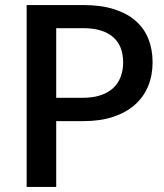

<svg xmlns="http://www.w3.org/2000/svg" viewBox="-20 -740 650 760"><path d="M309.5 -353Q348.5 -353 378.2 -363Q408 -373 427.8 -391.2Q447.5 -409.5 457.5 -435.5Q467.5 -461.5 467.5 -493.5Q467.5 -525 457.8 -550Q448 -575 428.5 -592.5Q409 -610 379.2 -619.2Q349.5 -628.5 309.5 -628.5H202.5V-353ZM309.5 -720Q380 -720 431.8 -703.5Q483.5 -687 517.2 -657.2Q551 -627.5 567.5 -585.8Q584 -544 584 -493.5Q584 -442 566.5 -399.2Q549 -356.5 514.5 -325.8Q480 -295 428.8 -277.8Q377.5 -260.5 309.5 -260.5H202.5V0H85.5V-720Z"/></svg>

Font: Lato 2
Style: Regular
Weight: 600
Designer: Lukasz Dziedzic with Adam Twardoch and Botio Nikoltchev
Foundry: tyPoland Lukasz Dziedzic
Version: Version 2.015; 2015-08-06; http://www.latofonts.com/